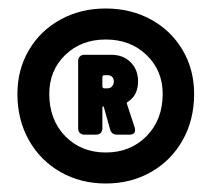

<svg xmlns="http://www.w3.org/2000/svg" viewBox="-20 -728 498 452"><path d="M437 -507Q437 -446 410 -398Q383 -350 335.5 -323Q288 -296 229 -296Q170 -296 122.5 -323Q75 -350 48 -398Q21 -446 21 -507Q21 -564 48 -610Q75 -656 122.5 -682Q170 -708 229 -708Q288 -708 335.5 -682Q383 -656 410 -610Q437 -564 437 -507ZM363 -507Q363 -562 325 -598.5Q287 -635 229 -635Q171 -635 133.5 -598.5Q96 -562 96 -507Q96 -446 133.5 -407.5Q171 -369 229 -369Q287 -369 325 -407.5Q363 -446 363 -507ZM282 -489Q280 -488 279 -486.5Q278 -485 279 -483L297 -428Q298 -426 298 -422Q298 -411 285 -411H256Q242 -411 239 -424L225 -474Q224 -475 224 -476.5Q224 -478 223 -478Q221 -478 221 -473V-426Q221 -419 217 -415Q213 -411 206 -411H179Q172 -411 168 -415Q164 -419 164 -426V-584Q164 -591 168 -595Q172 -599 179 -599H242Q270 -599 287.5 -581.5Q305 -564 305 -537Q305 -504 282 -489ZM226 -551Q221 -551 221 -546V-525Q221 -520 226 -520H233Q240 -520 244 -525Q248 -530 248 -536Q248 -543 244 -547Q240 -551 233 -551Z"/></svg>

Font: Barlow Black
Style: Regular
Weight: 900
Designer: Jeremy Tribby
Foundry: Tribby Type
Version: Version 1.422